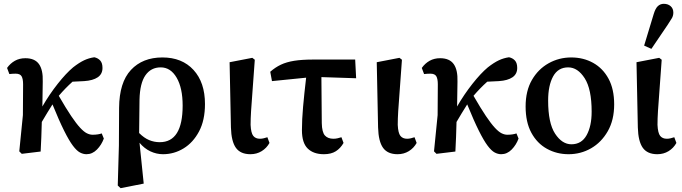

<svg xmlns="http://www.w3.org/2000/svg" viewBox="-20 -794 3574 1006"><path d="M94 12 81 -1 100 -191 101 -352Q101 -381 93 -394.5Q85 -408 62 -408Q55 -408 46 -407.5Q37 -407 29 -406L17 -438Q34 -462 58 -475.5Q82 -489 113 -489Q162 -489 184 -458.5Q206 -428 204 -366L202 -236Q239 -300 282.5 -355Q326 -410 363 -441Q395 -466 420.5 -478Q446 -490 474 -494Q493 -490 505 -477Q517 -464 517 -438Q517 -406 492 -389Q467 -372 421 -369L360 -366Q341 -349 323 -330.5Q305 -312 288 -292Q326 -226 353 -186Q380 -146 400 -124.5Q420 -103 435.5 -95.5Q451 -88 465 -88Q480 -88 492.5 -90Q505 -92 513 -95L524 -68Q512 -35 488 -10.5Q464 14 433 14Q416 14 399 5Q382 -4 362 -30.5Q342 -57 316 -109Q290 -161 255 -247Q241 -224 227 -202Q213 -180 199 -155Q198 -115 196.5 -75Q195 -35 193 0Z M711 -272 709 -97Q735 -71 761.5 -60Q788 -49 817 -49Q937 -49 937 -241Q937 -333 905.5 -387Q874 -441 822 -441Q771 -441 742 -399.5Q713 -358 711 -272ZM597 178 603 -31 604 -229Q605 -362 666 -427.5Q727 -493 831 -493Q934 -493 994 -427.5Q1054 -362 1054 -249Q1054 -164 1023 -105.5Q992 -47 942 -16.5Q892 14 834 14Q800 14 768 -1Q736 -16 711 -46L733 168L612 192Z M1292 14Q1240 14 1216 -19.5Q1192 -53 1190 -126L1183 -468L1302 -491L1315 -481Q1308 -379 1303 -315.5Q1298 -252 1295.5 -212Q1293 -172 1293 -140Q1295 -97 1307 -82Q1319 -67 1342 -67Q1352 -67 1362 -69.5Q1372 -72 1381 -75L1392 -45Q1377 -18 1351 -2Q1325 14 1292 14Z M1405 -369 1396 -418Q1422 -441 1451.5 -455Q1481 -469 1521.5 -475.5Q1562 -482 1622 -482H1841L1846 -384L1664 -390L1666 -149Q1667 -101 1682.5 -84Q1698 -67 1727 -67Q1738 -67 1749 -69.5Q1760 -72 1769 -75L1780 -45Q1764 -17 1739.5 -1.5Q1715 14 1677 14Q1623 14 1592.5 -15.5Q1562 -45 1562 -112Q1562 -167 1568 -234.5Q1574 -302 1584 -387Z M2063 14Q2011 14 1987 -19.5Q1963 -53 1961 -126L1954 -468L2073 -491L2086 -481Q2079 -379 2074 -315.5Q2069 -252 2066.5 -212Q2064 -172 2064 -140Q2066 -97 2078 -82Q2090 -67 2113 -67Q2123 -67 2133 -69.5Q2143 -72 2152 -75L2163 -45Q2148 -18 2122 -2Q2096 14 2063 14Z M2267 12 2254 -1 2273 -191 2274 -352Q2274 -381 2266 -394.5Q2258 -408 2235 -408Q2228 -408 2219 -407.5Q2210 -407 2202 -406L2190 -438Q2207 -462 2231 -475.5Q2255 -489 2286 -489Q2335 -489 2357 -458.5Q2379 -428 2377 -366L2375 -236Q2412 -300 2455.5 -355Q2499 -410 2536 -441Q2568 -466 2593.5 -478Q2619 -490 2647 -494Q2666 -490 2678 -477Q2690 -464 2690 -438Q2690 -406 2665 -389Q2640 -372 2594 -369L2533 -366Q2514 -349 2496 -330.5Q2478 -312 2461 -292Q2499 -226 2526 -186Q2553 -146 2573 -124.5Q2593 -103 2608.5 -95.5Q2624 -88 2638 -88Q2653 -88 2665.5 -90Q2678 -92 2686 -95L2697 -68Q2685 -35 2661 -10.5Q2637 14 2606 14Q2589 14 2572 5Q2555 -4 2535 -30.5Q2515 -57 2489 -109Q2463 -161 2428 -247Q2414 -224 2400 -202Q2386 -180 2372 -155Q2371 -115 2369.5 -75Q2368 -35 2366 0Z M2959 14Q2897 14 2845.5 -14.5Q2794 -43 2764 -98.5Q2734 -154 2734 -236Q2734 -318 2767 -375Q2800 -432 2854.5 -462.5Q2909 -493 2973 -493Q3037 -493 3088 -464.5Q3139 -436 3168.5 -381.5Q3198 -327 3198 -247Q3198 -165 3164.5 -106.5Q3131 -48 3077 -17Q3023 14 2959 14ZM2974 -38Q3027 -38 3053.5 -85.5Q3080 -133 3080 -209Q3080 -327 3043.5 -384Q3007 -441 2957 -441Q2904 -441 2878 -393.5Q2852 -346 2852 -267Q2852 -149 2888.5 -93.5Q2925 -38 2974 -38Z M3424 14Q3372 14 3348 -19.5Q3324 -53 3322 -126L3315 -468L3434 -491L3447 -481Q3440 -379 3435 -315.5Q3430 -252 3427.5 -212Q3425 -172 3425 -140Q3427 -97 3439 -82Q3451 -67 3474 -67Q3484 -67 3494 -69.5Q3504 -72 3513 -75L3524 -45Q3509 -18 3483 -2Q3457 14 3424 14ZM3355 -555 3405 -720Q3414 -750 3427 -762Q3440 -774 3458 -774Q3480 -774 3494 -761.5Q3508 -749 3508 -728Q3508 -712 3500.5 -699Q3493 -686 3479 -665L3393 -538Z"/></svg>

Font: Source Serif Pro Semibold
Style: Regular
Weight: 600
Designer: Frank Grießhammer
Foundry: Adobe Systems Incorporated
Version: Version 3.000;hotconv 1.0.109;makeotfexe 2.5.65596